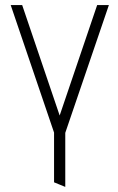

<svg xmlns="http://www.w3.org/2000/svg" viewBox="-20 -520 464 753"><path d="M407 -500H361L214 -67L67 -500H22L192 0V195L236 213V1Z"/></svg>

Font: Advent Pro Light
Style: Regular
Weight: 300
Version: Version 3.000